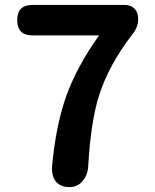

<svg xmlns="http://www.w3.org/2000/svg" viewBox="-20 -761 630 781"><path d="M262 0Q225 0 206 -24Q189 -47 192 -87Q207 -248 248 -366Q292 -490 383 -617H216H112Q50 -617 50 -679Q50 -741 112 -741H296H486Q512 -741 527 -726Q542 -711 542 -685V-682Q542 -651 519 -622Q423 -498 383 -373Q349 -265 339 -87Q337 -49 317 -26Q297 0 262 0Z"/></svg>

Font: GenSenRounded2 TW B
Style: Regular
Weight: 700
Version: Version 2.000;PS 2;hotconv 16.6.51;makeotf.lib2.5.65220 DEVE